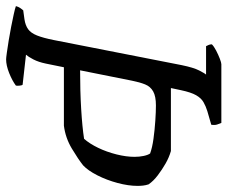

<svg xmlns="http://www.w3.org/2000/svg" viewBox="-88 -666 744 628"><g transform="rotate(90 284.0 -352.0)"><path d="M164 0Q159 0 141.5 -2.5Q124 -5 102 -8.5Q80 -12 57.5 -16.5Q35 -21 16.5 -25Q-2 -29 -10 -32Q-8 -40 -3.5 -46.5Q1 -53 4 -56L33 -60Q53 -63 65.5 -72Q78 -81 86 -101Q94 -121 101 -156L183 -574Q191 -613 200.5 -631.5Q210 -650 214 -654H121Q119 -658 117 -662.5Q115 -667 115 -673Q122 -680 135.5 -687Q149 -694 162 -699Q175 -704 180 -704H372Q374 -699 377 -691Q380 -683 378 -671L333 -658Q317 -653 304 -645.5Q291 -638 281.5 -621.5Q272 -605 265 -572L258 -539H464Q485 -533 505 -521.5Q525 -510 543.5 -496Q562 -482 573 -466Q576 -457 577 -448Q578 -439 578 -430Q578 -400 568.5 -364.5Q559 -329 543.5 -298.5Q528 -268 511 -252Q491 -236 456 -215Q421 -194 381 -189H190L178 -130Q173 -106 164.5 -89.5Q156 -73 149 -65L247 -54Q249 -53 250 -45Q251 -37 250 -32Q234 -20 209 -10Q184 0 164 0ZM200 -242Q268 -242 326.5 -245.5Q385 -249 424 -255Q440 -273 453.5 -301Q467 -329 475 -361Q483 -393 483 -420Q483 -436 480 -450Q477 -464 472 -471Q453 -478 424 -482Q395 -486 365 -488Q335 -490 315 -490Q285 -490 269 -481Q253 -472 246 -454.5Q239 -437 234 -412Z"/></g></svg>

Font: Texturina Medium 12pt
Style: Italic
Weight: 400
Italic angle: -11°
Version: Version 1.002